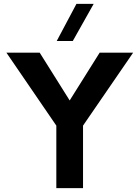

<svg xmlns="http://www.w3.org/2000/svg" viewBox="-20 -972 720 992"><path d="M668 -700H495L340 -453L185 -700H13L271 -323V0H409V-323ZM273 -760H356L464 -952H375Z"/></svg>

Font: Gully SemiBold
Style: Regular
Weight: 600
Designer: jaikishan Patel
Foundry: MagicType
Version: Version 1.000;Glyphs 3.2 (3242)